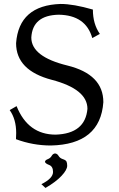

<svg xmlns="http://www.w3.org/2000/svg" viewBox="-20 -723 599 967"><path d="M236.3 9.8Q145.5 9.8 60.5 -22Q61.5 -33.2 61.5 -53.2Q61.5 -122.6 28.8 -168.5L63.5 -188.5Q121.1 -44.9 260.3 -44.9Q409.2 -49.8 420.4 -174.8Q420.4 -273.9 240.7 -321Q61 -368.2 61 -505.4Q75.2 -696.3 285.2 -703.1Q350.1 -703.1 447.8 -674.8Q447.8 -602.1 482.9 -552.2L444.8 -531.2Q412.1 -647 275.4 -648.9Q143.6 -646 137.7 -533.7Q137.7 -437.5 319.1 -393.1Q500.5 -348.6 500.5 -208.5Q485.4 4.4 236.3 9.8ZM209 223.6 188.5 204.6Q247.1 175.3 247.1 143.1Q247.1 115.2 227.3 107.7Q207.5 100.1 206.5 91.8Q207.5 83.5 220.5 78.6Q233.4 73.7 240 62.3Q246.6 50.8 257.3 49.8Q268.6 50.8 275.1 62.3Q281.7 73.7 296.9 78.6Q312 83.5 315.2 91.3Q318.4 99.1 318.4 111.8Q318.4 132.3 289.8 162.8Q261.2 193.4 209 223.6Z"/></svg>

Font: Almanac
Style: Regular
Weight: 400
Designer: Eden's Almanac
Version: Version 3.501;March 28, 2021;FontCreator 13.0.0.2683 64-bit